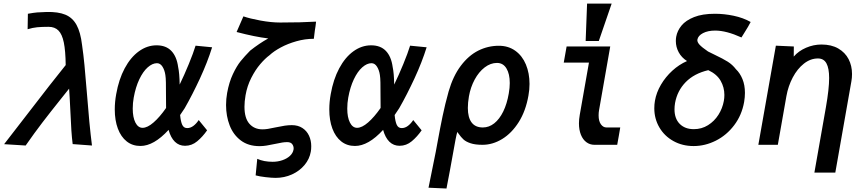

<svg xmlns="http://www.w3.org/2000/svg" viewBox="-20 -810 4840 1074"><path d="M136 -175.5Q268 -347.5 347.5 -446Q346.5 -526 337 -572.2Q327.5 -618.5 307 -639.2Q286.5 -660 251.5 -660Q213 -660 187.8 -657.5Q162.5 -655 134.5 -646.5L136 -733Q169.5 -739 187.8 -740.5Q206 -742 241 -743Q305.5 -744.5 345.8 -727.8Q386 -711 408.2 -670.5Q430.5 -630 439 -558.5Q447 -503.5 452.5 -445.5Q458 -387.5 465.5 -296Q479.5 -113 494.5 4L386.5 -4Q382 -39.5 379.2 -81.2Q376.5 -123 373.5 -191Q369.5 -277 366.5 -314L323 -259.5Q261 -182 217 -124.5Q173 -67 123.5 4L3 -3.5Q49.5 -63 136 -175.5Z M622 -198Q622 -240 630 -283.5Q644.5 -366 677.5 -427.8Q710.5 -489.5 756.8 -523Q803 -556.5 856 -556.5Q908.5 -556.5 938.5 -525.2Q968.5 -494 976.5 -435Q984 -401 985 -337Q1010.5 -389.5 1036 -451.5Q1061.5 -513.5 1074 -554.5L1166.5 -545.5Q1140.5 -462 1098.5 -371.2Q1056.5 -280.5 1013 -204.5L987.5 -166.5Q991 -129.5 999.5 -111.5Q1008 -93.5 1027 -93.5Q1045.5 -93.5 1062 -106Q1078.5 -118.5 1091.5 -138.5L1138.5 -81Q1113.5 -45 1083.2 -19.8Q1053 5.5 1015 5.5Q981.5 5.5 958.2 -17.2Q935 -40 923 -83.5Q840.5 6.5 765.5 6.5Q721 6.5 688.8 -19Q656.5 -44.5 639.2 -90.8Q622 -137 622 -198ZM722.5 -202.5Q722.5 -153.5 737.5 -124.2Q752.5 -95 777.5 -95Q804.5 -95 839 -125Q873.5 -155 909 -206V-211Q908.5 -228.5 908.5 -275.5Q908.5 -321 908 -348.2Q907.5 -375.5 905 -390.5Q901 -418 888.8 -437.2Q876.5 -456.5 858 -456.5Q832.5 -456.5 806.2 -433.2Q780 -410 759.2 -366.2Q738.5 -322.5 728 -264Q722.5 -234 722.5 -202.5Z M1505 95Q1534 95 1559.5 86.2Q1585 77.5 1601.8 62Q1618.5 46.5 1622 26.5Q1622.5 24.5 1622.5 20Q1622.5 6.5 1614.2 -4.2Q1606 -15 1586 -15Q1573 -15 1559 -12.8Q1545 -10.5 1519 -5Q1491 1 1471.2 4.2Q1451.5 7.5 1432 7.5Q1369.5 7.5 1327.2 -24.2Q1285 -56 1264.8 -108.2Q1244.5 -160.5 1244.5 -222.5Q1244.5 -256.5 1250.5 -290Q1261.5 -350.5 1282.8 -395.5Q1304 -440.5 1326.2 -468Q1348.5 -495.5 1379.5 -527Q1431.5 -568 1480.5 -595Q1405.5 -604 1303.5 -631L1341.5 -718.5Q1377.5 -706 1437.2 -695Q1497 -684 1547.5 -684Q1665.5 -684 1748 -689Q1745.5 -663.5 1741 -638Q1736.5 -608 1735.5 -593Q1686 -593 1637.8 -579.2Q1589.5 -565.5 1550.5 -544.5Q1511.5 -523.5 1487.5 -501Q1463.5 -483.5 1436 -451.5Q1408.5 -419.5 1385.5 -374.2Q1362.5 -329 1353.5 -277Q1347.5 -242 1347.5 -213Q1347.5 -149 1375 -117.8Q1402.5 -86.5 1448 -86.5Q1463 -86.5 1478.5 -89Q1494 -91.5 1522 -97.5Q1553 -104 1572.8 -107Q1592.5 -110 1612.5 -110Q1647 -110 1671.5 -94Q1696 -78 1708.5 -51.2Q1721 -24.5 1721 8Q1721 26 1718.5 38.5Q1711.5 79.5 1683.5 113Q1655.5 146.5 1613 165.8Q1570.5 185 1521.5 185Q1501 185 1466 181Q1431 177 1410 171L1419 78.5Q1456 95 1505 95Z M1822 -198Q1822 -240 1830 -283.5Q1844.5 -366 1877.5 -427.8Q1910.5 -489.5 1956.8 -523Q2003 -556.5 2056 -556.5Q2108.5 -556.5 2138.5 -525.2Q2168.5 -494 2176.5 -435Q2184 -401 2185 -337Q2210.5 -389.5 2236 -451.5Q2261.5 -513.5 2274 -554.5L2366.5 -545.5Q2340.5 -462 2298.5 -371.2Q2256.5 -280.5 2213 -204.5L2187.5 -166.5Q2191 -129.5 2199.5 -111.5Q2208 -93.5 2227 -93.5Q2245.5 -93.5 2262 -106Q2278.5 -118.5 2291.5 -138.5L2338.5 -81Q2313.5 -45 2283.2 -19.8Q2253 5.5 2215 5.5Q2181.5 5.5 2158.2 -17.2Q2135 -40 2123 -83.5Q2040.5 6.5 1965.5 6.5Q1921 6.5 1888.8 -19Q1856.5 -44.5 1839.2 -90.8Q1822 -137 1822 -198ZM1922.5 -202.5Q1922.5 -153.5 1937.5 -124.2Q1952.5 -95 1977.5 -95Q2004.5 -95 2039 -125Q2073.5 -155 2109 -206V-211Q2108.5 -228.5 2108.5 -275.5Q2108.5 -321 2108 -348.2Q2107.5 -375.5 2105 -390.5Q2101 -418 2088.8 -437.2Q2076.5 -456.5 2058 -456.5Q2032.5 -456.5 2006.2 -433.2Q1980 -410 1959.2 -366.2Q1938.5 -322.5 1928 -264Q1922.5 -234 1922.5 -202.5Z M2377 240 2417.5 39.5Q2425.5 -1 2428.5 -20Q2442 -94.5 2455.8 -160.8Q2469.5 -227 2489.5 -298.5Q2514.5 -385 2557.8 -442.2Q2601 -499.5 2655.2 -526.8Q2709.5 -554 2770.5 -554Q2823.5 -554 2862.5 -526Q2901.5 -498 2921.8 -449.2Q2942 -400.5 2942 -340.5Q2942 -308.5 2936 -275.5Q2921 -189.5 2881.8 -127.2Q2842.5 -65 2789.2 -32.5Q2736 0 2679 0Q2637.5 0 2611.8 -8.8Q2586 -17.5 2572.5 -30Q2559 -42.5 2544.5 -63L2538 -72Q2534 -59.5 2528 -28.5Q2522 2.5 2515 43Q2497 144.5 2477.5 244.5ZM2826 -287.5Q2831.5 -319.5 2831.5 -345.5Q2831.5 -396.5 2813 -427.2Q2794.5 -458 2760 -458Q2724 -458 2691.2 -433Q2658.5 -408 2635.2 -365Q2612 -322 2603 -270.5Q2597 -235.5 2597 -206Q2597 -153 2618 -125Q2639 -97 2681 -97Q2715.5 -97 2744.8 -120.2Q2774 -143.5 2795 -186.2Q2816 -229 2826 -287.5Z M3218.5 -120Q3218.5 -142 3223 -167.5L3274.5 -460H3133.5L3149.5 -550H3393.5L3331 -194Q3328.5 -181 3328.5 -164.5Q3328.5 -132.5 3341.2 -114.8Q3354 -97 3372.5 -97H3449.5L3442 -53L3432.5 0H3305Q3280 0 3260.2 -14.5Q3240.5 -29 3229.5 -56.2Q3218.5 -83.5 3218.5 -120ZM3401.5 -790 3329.5 -580.5H3256L3264 -790Z M3640 -204.5Q3640 -226.5 3643.5 -246Q3651.5 -292.5 3677.2 -336.2Q3703 -380 3740.8 -414.5Q3778.5 -449 3823 -468.5Q3792.5 -488 3776.5 -517.5Q3760.5 -547 3760.5 -580.5Q3760.5 -594 3762.5 -604.5Q3768.5 -638 3792.2 -667Q3816 -696 3862.5 -714.5Q3909 -733 3979 -733Q4031 -733 4084.2 -721.8Q4137.5 -710.5 4179 -687Q4166 -661.5 4145.5 -629.5Q4135.5 -614.5 4127.5 -600.5Q4042.5 -639 3980.5 -639Q3940 -639 3912.5 -624.8Q3885 -610.5 3881 -588.5Q3879 -575.5 3892.5 -560.5Q3906 -545.5 3940.5 -522L3978 -503.5Q4024.5 -481.5 4051 -464.8Q4077.5 -448 4096.5 -423Q4119.5 -401 4133.2 -367.5Q4147 -334 4147 -290.5Q4147 -266.5 4142.5 -239.5Q4129.5 -166 4087 -109.8Q4044.5 -53.5 3984.2 -23.2Q3924 7 3860 7Q3797 7 3746.8 -21Q3696.5 -49 3668.2 -97.5Q3640 -146 3640 -204.5ZM4029 -245.5Q4032 -261.5 4032 -279Q4032 -321.5 4011 -358.2Q3990 -395 3942 -417.5Q3863 -399 3815.8 -350.8Q3768.5 -302.5 3756 -233.5Q3753 -215 3753 -198.5Q3753 -146.5 3782.2 -117Q3811.5 -87.5 3861 -87.5Q3905 -87.5 3940.5 -109.8Q3976 -132 3998.8 -168Q4021.5 -204 4029 -245.5Z M4618 -373.5Q4618 -428 4603 -455.5Q4588 -483 4555.5 -483Q4513.5 -483 4476.8 -454Q4440 -425 4414.5 -376.8Q4389 -328.5 4379 -272.5L4331 0H4222L4249.5 -155.5L4270 -271.5L4320 -554.5L4420.5 -550L4420 -493.5Q4447 -525 4489 -543Q4531 -561 4575 -561Q4630.5 -561 4669 -538.8Q4707.5 -516.5 4726.8 -479.2Q4746 -442 4746 -396Q4746 -374.5 4742.5 -355.5L4652.5 155.5H4535.5L4600 -210.5Q4618 -313 4618 -373.5Z"/></svg>

Font: JuliaMono
Style: Bold Italic
Weight: 700
Italic angle: -9°
Monospace: yes
Designer: cormullion
Foundry: corm
Version: Version 0.057; ttfautohint (v1.8.4)